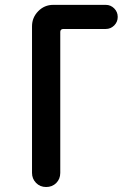

<svg xmlns="http://www.w3.org/2000/svg" viewBox="-20 -750 540 770"><path d="M108.4 -56.6V-644.5Q108.4 -679.7 133.3 -705.1Q158.2 -730.5 193.4 -730.5H404.3Q423.8 -730.5 438 -716.3Q452.1 -702.1 452.1 -682.1Q452.1 -662.1 438 -647.9Q423.8 -633.8 404.3 -633.8H234.4Q222.7 -633.8 221.7 -623V-56.6Q221.7 -32.2 205.6 -16.1Q189.5 0 165 0Q140.6 0 124.5 -16.6Q108.4 -33.2 108.4 -56.6Z"/></svg>

Font: Rounded-X Mgen+ 1m medium
Style: Regular
Weight: 500
Designer: [Source Han Sans]
Ryoko NISHIZUKA  (kana & ideographs); Paul D. Hunt (Latin, Greek & Cyrillic); Wenlong ZHANG  (bopomofo
Version: Version 1.059.20150602